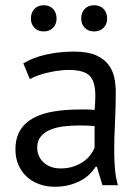

<svg xmlns="http://www.w3.org/2000/svg" viewBox="-20 -705 536 733"><path d="M39 0ZM69 -463Q107 -486 157.5 -497Q208 -508 263 -508Q315 -508 346.5 -494Q378 -480 394.5 -457.5Q411 -435 416.5 -408Q422 -381 422 -354Q422 -294 419 -237Q416 -180 416 -129Q416 -92 419 -59Q422 -26 430 2H371L350 -68H345Q336 -54 322.5 -40.5Q309 -27 290 -16.5Q271 -6 246 1Q221 8 189 8Q157 8 129.5 -2Q102 -12 82 -30.5Q62 -49 50.5 -75Q39 -101 39 -134Q39 -178 57 -207.5Q75 -237 107.5 -254.5Q140 -272 185.5 -279.5Q231 -287 286 -287Q300 -287 313.5 -287Q327 -287 341 -285Q344 -315 344 -339Q344 -394 322 -416Q300 -438 242 -438Q225 -438 205.5 -435.5Q186 -433 165.5 -428.5Q145 -424 126.5 -417.5Q108 -411 94 -403ZM211 -62Q239 -62 261 -69.5Q283 -77 299 -88.5Q315 -100 325.5 -114Q336 -128 341 -141V-224Q327 -225 312.5 -225.5Q298 -226 284 -226Q253 -226 223.5 -222.5Q194 -219 171.5 -209.5Q149 -200 135.5 -183.5Q122 -167 122 -142Q122 -107 147 -84.5Q172 -62 211 -62ZM98 -634Q98 -657 111.5 -671Q125 -685 147 -685Q169 -685 182.5 -671Q196 -657 196 -634Q196 -613 182.5 -599Q169 -585 147 -585Q125 -585 111.5 -599Q98 -613 98 -634ZM290 -634Q290 -657 303.5 -671Q317 -685 339 -685Q362 -685 375.5 -671Q389 -657 389 -634Q389 -613 375.5 -599Q362 -585 339 -585Q317 -585 303.5 -599Q290 -613 290 -634Z"/></svg>

Font: PT Sans
Style: Regular
Weight: 400
Version: Version 2.003W OFL; ttfautohint (v1.6)